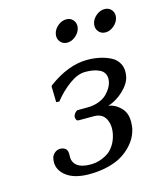

<svg xmlns="http://www.w3.org/2000/svg" viewBox="-98 -692 657 776"><g transform="rotate(-15 230.5 -304.5)"><path d="M270.5 -394Q239.3 -394 203.9 -368.4Q168.5 -342.8 138.7 -305.2L126 -306.2L124.5 -373L127.9 -377Q211.4 -439 290.5 -439Q316.9 -439 341.1 -434.1Q365.2 -429.2 387.9 -418Q410.6 -406.7 421.4 -384.5Q432.1 -362.3 425.8 -332Q419.4 -303.2 389.2 -275.1Q358.9 -247.1 325.7 -237.8Q336.9 -236.3 349.9 -230.2Q362.8 -224.1 376.7 -210.4Q390.6 -196.8 395.5 -175.8Q400.4 -154.8 395.5 -124Q391.6 -106 382.6 -88.4Q373.5 -70.8 356.2 -52.7Q338.9 -34.7 315.7 -21Q292.5 -7.3 257.3 1.2Q222.2 9.8 180.7 9.8Q114.7 9.8 80.8 -19.5Q46.9 -48.8 56.2 -90.8Q58.6 -102.1 68.8 -111.1Q79.1 -120.1 92.3 -120.1Q97.7 -120.1 102.3 -118.9Q106.9 -117.7 112.5 -114.3Q118.2 -110.8 121.1 -102.5Q123.5 -95.2 122.6 -83Q120.6 -56.6 139.2 -41.7Q157.7 -26.9 194.8 -26.9Q206.5 -26.9 218.5 -28.8Q230.5 -30.8 245.8 -36.9Q261.2 -43 273.9 -52.7Q286.6 -62.5 297.6 -80.3Q308.6 -98.1 313.5 -121.1Q321.3 -158.2 307.4 -185.1Q293.5 -211.9 258.3 -211.9H194.3Q188 -211.9 184.8 -218.5Q181.6 -225.1 183.1 -231.9Q184.6 -239.3 190.9 -246.1Q197.3 -252.9 202.6 -252.9H242.7Q269 -252.9 290.5 -261.2Q312 -269.5 324.5 -282.2Q336.9 -294.9 343.8 -306.9Q350.6 -318.8 353 -330.1Q356.9 -349.1 350.6 -362.5Q344.2 -376 330.3 -382.6Q316.4 -389.2 302 -391.6Q287.6 -394 270.5 -394ZM202.6 -540.8Q191.9 -554.7 195.8 -573.2Q199.7 -591.8 216.3 -605.5Q232.9 -619.1 251.5 -619.1Q270 -619.1 280.8 -605.5Q291.5 -591.8 287.6 -573.2Q283.7 -554.7 267.1 -540.8Q250.5 -526.9 231.9 -526.9Q213.4 -526.9 202.6 -540.8ZM362.8 -540.8Q352.1 -554.7 356 -573.2Q359.9 -591.8 376.5 -605.5Q393.1 -619.1 411.6 -619.1Q430.2 -619.1 440.9 -605.5Q451.7 -591.8 447.8 -573.2Q443.8 -554.7 427.2 -540.8Q410.6 -526.9 392.1 -526.9Q373.5 -526.9 362.8 -540.8Z"/></g></svg>

Font: Linux Biolinum G
Style: Italic
Weight: 400
Italic angle: -12°
Designer: Philipp H. Poll
Foundry: Philipp H. Poll
Version: Version 0.5.1